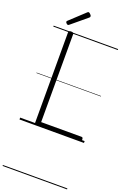

<svg xmlns="http://www.w3.org/2000/svg" viewBox="-306 -1350 1305 1942"><g transform="rotate(20 347.0 -379.5)"><path d="M187 0Q160 0 160 -23V-996Q160 -1006 166.5 -1010.5Q173 -1015 187 -1015Q202 -1015 208.5 -1010.5Q215 -1006 215 -996V-50H650Q658 -50 662 -44.5Q666 -39 666 -25Q666 -11 662 -5.5Q658 0 650 0ZM133 -1066Q125 -1066 116 -1075Q107 -1084 107 -1091Q107 -1093 108 -1096.5Q109 -1100 113 -1103L271 -1250Q275 -1253 278 -1256Q281 -1259 286 -1259Q292 -1259 300 -1253Q308 -1247 313.5 -1239.5Q319 -1232 319 -1225Q319 -1221 317.5 -1218Q316 -1215 311 -1210L146 -1073Q142 -1070 139 -1068Q136 -1066 133 -1066ZM0 490H694V500H0ZM0 -20H694V0H0ZM0 -505H694V-500H0ZM0 -1010H694V-1000H0Z"/></g></svg>

Font: Playwrite ES Deco Guides
Style: Regular
Weight: 400
Designer: Veronika Burian, José Scaglione
Foundry: TypeTogether
Version: Version 1.003